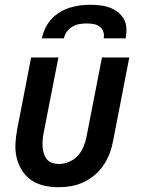

<svg xmlns="http://www.w3.org/2000/svg" viewBox="-20 -770 590 802"><path d="M225 12Q194 12 164.5 5.5Q135 -1 111.5 -17Q88 -33 72.5 -57Q57 -81 50 -109.5Q43 -138 44.5 -169Q46 -200 52 -231L110 -530H224L162 -213Q159 -198 158 -183.5Q157 -169 158 -155Q159 -141 163.5 -127.5Q168 -114 176.5 -104Q185 -94 198.5 -89.5Q212 -85 227 -85Q247 -85 268.5 -94Q290 -103 305 -119.5Q320 -136 328.5 -156.5Q337 -177 341 -197L406 -530H520L452 -179Q447 -153 437.5 -128Q428 -103 412.5 -80Q397 -57 375 -38.5Q353 -20 328 -8.5Q303 3 277 7.5Q251 12 225 12ZM155 -610Q159 -631 169 -652Q179 -673 194.5 -690Q210 -707 230 -719Q250 -731 272 -738Q294 -745 315.5 -747.5Q337 -750 358 -750Q379 -750 399.5 -747.5Q420 -745 439 -738Q458 -731 473 -719Q488 -707 497.5 -690Q507 -673 508 -652Q509 -631 505 -610H413Q416 -625 411.5 -638Q407 -651 396 -659Q385 -667 371 -669.5Q357 -672 342 -672Q327 -672 312 -669.5Q297 -667 283 -659Q269 -651 259.5 -638Q250 -625 247 -610Z"/></svg>

Font: Lode
Style: Bold Italic
Weight: 700
Italic angle: -11°
Monospace: yes
Designer: Belleve Invis
Foundry: Belleve Invis
Version: Version 29.2.0; ttfautohint (v1.8.3)